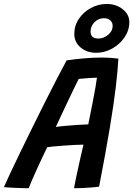

<svg xmlns="http://www.w3.org/2000/svg" viewBox="-62 -964 688 991"><path d="M86 7.5Q72 7.5 47.2 6.8Q22.5 6 -2.2 4.8Q-27 3.5 -42 2Q-30 -25.5 -7.8 -72.8Q14.5 -120 43.2 -179.2Q72 -238.5 104 -303.5Q136 -368.5 168.2 -432.8Q200.5 -497 229.8 -553.8Q259 -610.5 282 -652.5Q320.5 -658 368.5 -662.5Q416.5 -667 462.5 -667Q508 -667 549 -661.5Q546 -603 535.8 -515.8Q525.5 -428.5 504.5 -302.2Q483.5 -176 449.5 -0.5Q435.5 1.5 412.2 3.5Q389 5.5 364.2 6.5Q339.5 7.5 320 7.5Q323 -10.5 329.2 -40Q335.5 -69.5 342.8 -103Q350 -136.5 357 -167Q364 -197.5 369 -217.5Q349 -217.5 320.2 -215.8Q291.5 -214 262.5 -212Q233.5 -210 211.2 -207.8Q189 -205.5 181.5 -204Q152.5 -144 125.8 -85Q99 -26 86 7.5ZM226 -308.5Q242.5 -311.5 273.2 -314.2Q304 -317 337 -319.2Q370 -321.5 393.5 -322Q396.5 -336 403 -368.5Q409.5 -401 417 -439.5Q424.5 -478 430.5 -512Q436.5 -546 438.5 -563Q428 -563 408.2 -561.8Q388.5 -560.5 370 -559Q351.5 -557.5 344 -556.5Q335 -539 316 -499.2Q297 -459.5 273 -409Q249 -358.5 226 -308.5ZM434.5 -691.5Q387 -691.5 354.2 -718.8Q321.5 -746 321.5 -789Q321.5 -832 345.2 -867Q369 -902 407.2 -922.8Q445.5 -943.5 489 -943.5Q537 -943.5 571.2 -916.5Q605.5 -889.5 605.5 -850Q605.5 -807.5 580.8 -771.2Q556 -735 516.8 -713.2Q477.5 -691.5 434.5 -691.5ZM446 -765Q472.5 -765 496 -784.2Q519.5 -803.5 519.5 -830Q519.5 -848 507.2 -859Q495 -870 474 -870Q446 -870 425.8 -849.5Q405.5 -829 405.5 -802Q405.5 -765 446 -765Z"/></svg>

Font: Grandstander Medium
Style: Italic
Weight: 500
Italic angle: -15°
Designer: Tyler Finck
Foundry: Etcetera Type Co
Version: Version 1.200; ttfautohint (v1.8.3)